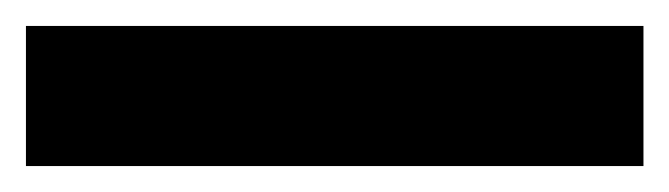

<svg xmlns="http://www.w3.org/2000/svg" viewBox="-23 -888 516 148"><path d="M473 -760H-3V-868H473Z"/></svg>

Font: Noto Sans Disp ExtBd
Style: Regular
Weight: 800
Designer: Monotype Design Team
Foundry: Monotype Imaging Inc.
Version: Version 2.000;GOOG;noto-source:20170915:90ef993387c0; ttfaut